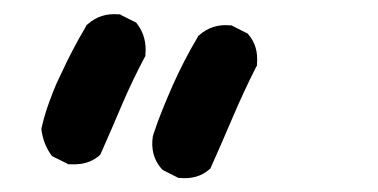

<svg xmlns="http://www.w3.org/2000/svg" viewBox="-20 -501 540 274"><path d="M232.9 -248 213.4 -257.8 211.9 -258.8 210.4 -260.3Q193.8 -279.3 198.2 -307.1L198.7 -308.1V-308.6Q204.6 -326.7 211.7 -344.2Q218.8 -361.8 226.6 -379.4Q242.2 -414.6 262.2 -448.2L262.7 -449.7L264.2 -450.7Q282.7 -467.3 308.6 -464.8H310.5L312 -463.9L331.5 -454.1L333.5 -453.1L334.5 -451.7Q349.1 -435.1 346.7 -409.2V-407.2L345.7 -405.8Q328.1 -371.1 312.5 -334.5Q296.9 -297.9 281.2 -262.7L280.3 -260.7L278.8 -259.3Q262.2 -244.6 236.3 -247.1H234.4ZM75.7 -267.6 56.2 -277.3 54.2 -278.3 52.7 -280.3Q41.5 -296.4 39.1 -316.4V-317.9L39.6 -319.8Q42.5 -332.5 46.6 -345Q50.8 -357.4 55.7 -369.9Q60.5 -382.3 66.4 -394Q83 -430.2 103 -463.9L103.5 -465.3L105 -466.3Q123.5 -482.9 149.4 -480.5H151.4L152.8 -479.5L172.4 -469.7L174.3 -468.8L175.8 -466.8Q189.9 -448.2 187.5 -422.9V-420.9L186.5 -419.4Q168.9 -386.2 154.3 -352.1Q139.6 -317.4 124 -282.2L123 -280.3L121.6 -278.8Q115.7 -273.9 109.1 -271Q102.5 -268.1 95 -267.1Q87.4 -266.1 79.1 -266.6H77.1Z"/></svg>

Font: NaikaiFont
Style: Bold
Weight: 700
Version: Version 1.89